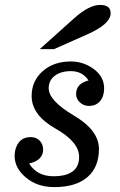

<svg xmlns="http://www.w3.org/2000/svg" viewBox="-20 -744 485 776"><path d="M199.7 12.2Q130.4 12.2 84.7 -26.4Q39.1 -64.9 39.1 -113.8Q39.1 -146 55.9 -168Q72.8 -189.9 104 -189.9Q126.5 -189.9 140.4 -175.5Q154.3 -161.1 154.3 -139.2Q154.3 -96.2 97.7 -83Q129.9 -31.7 195.8 -31.7Q299.8 -31.7 299.8 -109.9Q299.8 -170.4 203.9 -224.6Q107.9 -278.8 107.9 -356Q107.9 -417 152.6 -456.3Q197.3 -495.6 265.6 -495.6Q317.9 -495.6 359.4 -464.6Q400.9 -433.6 400.9 -386.7Q400.9 -355.5 384.8 -335.7Q368.7 -315.9 338.9 -315.9Q318.4 -315.9 303 -330.1Q287.6 -344.2 287.6 -363.8Q287.6 -406.2 337.9 -418.9Q313 -456.5 266.6 -456.5Q226.1 -456.5 201.4 -437.7Q176.8 -418.9 176.8 -387.2Q176.8 -337.4 278.3 -277.3Q379.9 -217.3 379.9 -142.1Q379.9 -67.9 333 -27.8Q286.1 12.2 199.7 12.2ZM198.2 -545.4H140.6L278.3 -668.9Q339.8 -724.1 384.3 -724.1Q427.2 -724.1 427.2 -690.9Q427.2 -646.5 331.5 -604.5Z"/></svg>

Font: Munson
Style: Italic
Weight: 400
Italic angle: -12°
Designer: Paul James MIller
Foundry: High-Logic / Made with FontCreator
Version: Version 2.10;May 5, 2019;FontCreator 11.5.0.2430 64-bit